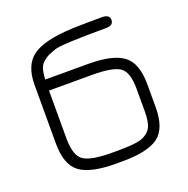

<svg xmlns="http://www.w3.org/2000/svg" viewBox="-116 -746 839 857"><g transform="rotate(-20 303.5 -318.0)"><path d="M124 -461H329Q444 -461 494.5 -423.5Q545 -386 545 -285V-176Q545 -75 494 -37.5Q443 0 323 0H293Q173 0 122 -37.5Q71 -75 71 -177V-455Q71 -548 125.5 -588Q180 -628 316 -634Q386 -636 457 -636Q493 -636 493 -610Q493 -584 457 -584Q242 -584 211 -572Q187 -563 178 -559Q169 -555 153.5 -543Q138 -531 131.5 -511Q125 -491 124 -461ZM329 -409H123V-177Q124 -98 159.5 -75Q195 -52 293 -52H323Q417 -52 446 -68Q474 -83 483.5 -107Q493 -131 493 -177V-284Q493 -362 459.5 -385.5Q426 -409 329 -409Z"/></g></svg>

Font: Jura
Style: Regular
Weight: 400
Designer: Daniel Johnson, Alexei Vanyashin
Foundry: Daniel Johnson
Version: Version 5.103